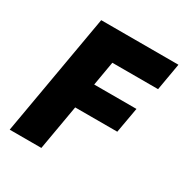

<svg xmlns="http://www.w3.org/2000/svg" viewBox="-163 -828 916 956"><g transform="rotate(30 295.0 -350.0)"><path d="M206 0 251 -259H493L519 -405H276L300 -544H563L590 -700H146L24 0Z"/></g></svg>

Font: Fixel Display 20240404 ExBold
Style: Italic
Weight: 800
Italic angle: -10°
Designer: AlfaBravo + MacPaw
Foundry: Kyrylo Tkachov, Marchela Mozhyna, Serhii Makarenko, Maria Weinstein, Zakhar Kryvoshyya
Version: Version 1.211;Glyphs 3.2 (3225)